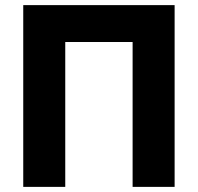

<svg xmlns="http://www.w3.org/2000/svg" viewBox="-20 -730 773 750"><path d="M70.8 0V-710H662.1V0H498V-565.9H234.9V0Z"/></svg>

Font: Rawline ExtraBold
Style: Regular
Weight: 800
Designer: Matt McInerney, Pablo Impallari, Rodrigo Fuenzalida
Foundry: Matt McInerney, Pablo Impallari, Rodrigo Fuenzalida
Version: Version 4.020;PS 004.020;hotconv 1.0.88;makeotf.lib2.5.64775